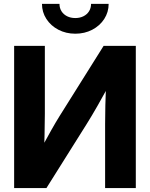

<svg xmlns="http://www.w3.org/2000/svg" viewBox="-20 -962 767 982"><path d="M517.6 0V-328.1Q517.6 -374.6 518.8 -423.8Q520.9 -501.2 524.6 -569.5L552.7 -553.1Q511.7 -478.9 478.3 -420Q449.5 -369.4 423.3 -327.7L217.4 0H52.3V-727.5H209.4V-379.7Q209.4 -337.7 207.9 -273.8Q206.6 -204.2 203.5 -152.3L185.5 -193.4Q250.5 -313.6 283.7 -366.7L510 -727.5H674.6V0ZM194.7 -942.1H284.2Q284.2 -921 294.5 -904.5Q304.9 -888.1 323.2 -878.9Q341.6 -869.7 365.2 -869.7Q388.6 -869.7 406.9 -878.9Q425.3 -888.1 435.5 -904.5Q445.7 -921 445.7 -942.1H535.7Q535.7 -900.1 513.2 -865.1Q490.7 -830.2 451.8 -809.9Q412.9 -789.6 365.2 -789.6Q317.6 -789.6 278.7 -809.9Q239.7 -830.2 217.2 -865.1Q194.7 -900.1 194.7 -942.1Z"/></svg>

Font: Intratopia Thin
Style: Regular
Weight: 100
Designer: Rasmus Andersson
Foundry: rsms
Version: Version 3.000;Glyphs 3.2.3 (3260)